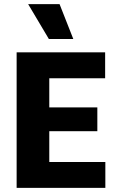

<svg xmlns="http://www.w3.org/2000/svg" viewBox="-20 -915 567 935"><path d="M61 0V-660H220V0ZM172 0V-126H493V0ZM172 -276V-392H454V-276ZM172 -534V-660H492V-534ZM218 -725 117 -895H270L337 -725Z"/></svg>

Font: Bricolage Grotesque SemiCondensed ExtraBold
Style: Regular
Weight: 800
Width: 4
Designer: Mathieu Triay
Foundry: Atelier Triay
Version: Version 1.001;gftools[0.9.33.dev8+g029e19f]